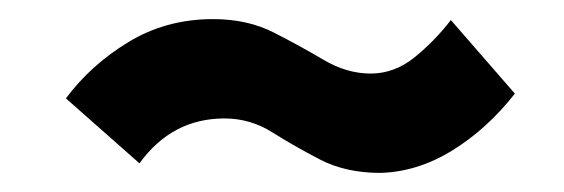

<svg xmlns="http://www.w3.org/2000/svg" viewBox="-20 -422 590 201"><path d="M378 -241Q342 -241 315 -255Q288 -269 265 -283.5Q242 -298 215 -298Q160 -298 126 -251L49 -319Q75 -354 114.5 -378Q154 -402 203 -402Q239 -402 266.5 -388Q294 -374 318.5 -359.5Q343 -345 368 -345Q393 -345 414 -362Q435 -379 452 -401L519 -324Q490 -287 453.5 -264.5Q417 -242 378 -241Z"/></svg>

Font: Inconsolata SemiExpanded ExtraBold
Style: Regular
Weight: 800
Width: 6
Monospace: yes
Designer: Raph Levien, Cyreal, Brenton Simpson
Foundry: Raph Levien, Cyreal, Google
Version: Version 3.001; ttfautohint (v1.8.2.53-6de2)